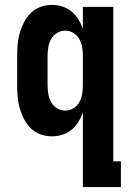

<svg xmlns="http://www.w3.org/2000/svg" viewBox="-20 -548 540 783"><path d="M246 -97Q264 -97 279.5 -106.5Q295 -116 303.5 -131.5Q312 -147 315 -164.5Q318 -182 318 -200V-320Q318 -338 315 -355.5Q312 -373 303.5 -388.5Q295 -404 279.5 -413.5Q264 -423 246 -423Q228 -423 212.5 -413.5Q197 -404 188.5 -388.5Q180 -373 177 -355.5Q174 -338 174 -320V-200Q174 -182 177 -164.5Q180 -147 188.5 -131.5Q197 -116 212.5 -106.5Q228 -97 246 -97ZM318 215V-89Q311 -69 299.5 -50.5Q288 -32 271.5 -18.5Q255 -5 234 1.5Q213 8 192 8Q168 8 145.5 0Q123 -8 106 -24.5Q89 -41 78 -62.5Q67 -84 60.5 -106.5Q54 -129 52 -152.5Q50 -176 50 -200V-320Q50 -344 52 -367.5Q54 -391 60.5 -413.5Q67 -436 78 -457.5Q89 -479 106 -495.5Q123 -512 145.5 -520Q168 -528 192 -528Q213 -528 234 -521.5Q255 -515 271.5 -501.5Q288 -488 299.5 -469.5Q311 -451 318 -431V-520H442V110H473V215Z"/></svg>

Font: Iosevka Extrabold
Style: Regular
Weight: 800
Monospace: yes
Designer: Belleve Invis
Foundry: Belleve Invis
Version: Version 32.5.0; ttfautohint (v1.8.4)